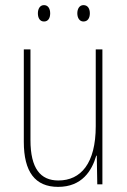

<svg xmlns="http://www.w3.org/2000/svg" viewBox="-20 -720 498 750"><path d="M128 -668C128 -651 135 -636 152 -636C168 -636 176 -649 176 -668C176 -686 168 -700 152 -700C135 -700 128 -684 128 -668ZM282 -668C282 -651 290 -636 306 -636C323 -636 331 -650 331 -668C331 -686 323 -700 306 -700C290 -700 282 -685 282 -668ZM380 -527H354V-227C354 -82 296 -15 208 -15C138 -15 99 -62 99 -173V-527H73V-166C73 -49 117 10 207 10C300 10 339 -53 356 -112H358L360 0H380Z"/></svg>

Font: Noto Sans Armenian Condensed Thin
Style: Regular
Weight: 100
Width: 3
Designer: Monotype Design Team
Foundry: Monotype Imaging Inc.
Version: Version 2.008